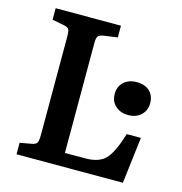

<svg xmlns="http://www.w3.org/2000/svg" viewBox="-104 -794 841 889"><g transform="rotate(15 316.0 -350.0)"><path d="M54.2 0V-55.2L108.9 -64.9Q129.4 -68.4 134.8 -78.6Q140.1 -88.9 140.1 -116.2V-587.9Q140.1 -612.8 135 -621.8Q129.9 -630.9 107.9 -634.8L54.2 -645V-700.2H367.2V-644L301.8 -634.8Q280.8 -631.3 274.9 -622.6Q269 -613.8 269 -589.8V-64H366.2Q432.1 -64 463.4 -96.7Q494.6 -129.4 522.9 -222.2H590.8L564 0ZM420.9 -388.2Q420.9 -423.3 444.3 -445.1Q467.8 -466.8 505.9 -466.8Q545.4 -466.8 568.1 -445.6Q590.8 -424.3 590.8 -388.2Q590.8 -353 567.1 -331.1Q543.5 -309.1 505.9 -309.1Q468.3 -309.1 444.6 -330.8Q420.9 -352.5 420.9 -388.2Z"/></g></svg>

Font: Literata Book SemiBold
Style: Regular
Weight: 600
Designer: Latin by Veronika Burian and Jose Scaglione. Greek by Irene Vlachou. Cyrillic by Vera Evstafieva
Foundry: TypeTogether
Version: Version 2.003;PS 002.003;hotconv 1.0.88;makeotf.lib2.5.64775